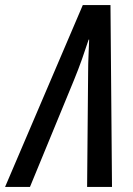

<svg xmlns="http://www.w3.org/2000/svg" viewBox="-84 -736 523 756"><path d="M-64 0 242 -716H351L357 0H259L263 -454Q263 -483 264.5 -516Q266 -549 267 -580H265Q253 -543 239 -503.5Q225 -464 207 -420L34 0Z"/></svg>

Font: Noto Sans ExtraCondensed Medium
Style: Italic
Weight: 500
Width: 2
Italic angle: -12°
Designer: Monotype Design Team
Foundry: Monotype Imaging Inc.
Version: Version 2.013; ttfautohint (v1.8.4.7-5d5b)